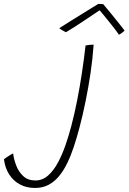

<svg xmlns="http://www.w3.org/2000/svg" viewBox="-255 -685 652 974"><path d="M-77.5 268.5Q-121 268.5 -154.5 250.2Q-188 232 -208.8 199.2Q-229.5 166.5 -235 123Q-229.5 118.5 -221.2 112.8Q-213 107 -204 101.8Q-195 96.5 -188.5 93Q-185 122 -173 154Q-161 186 -137.2 208.2Q-113.5 230.5 -75.5 230.5Q-39.5 230.5 -11.2 205.5Q17 180.5 39 139.5Q61 98.5 77.8 49.8Q94.5 1 107 -47Q123 -107.5 136.2 -174.8Q149.5 -242 160.2 -312.8Q171 -383.5 179 -454Q183 -455 189 -456Q195 -457 200 -457.5Q213 -458.5 220 -458.5Q215.5 -391.5 204.8 -317.8Q194 -244 179.2 -171.5Q164.5 -99 147.5 -35Q134.5 13.5 119.8 58.5Q105 103.5 86.5 141.8Q68 180 44.5 208.5Q21 237 -9 252.8Q-39 268.5 -77.5 268.5ZM268.5 -664Q284.5 -645.5 303.8 -621.8Q323 -598 342.5 -574Q362 -550 377 -530Q370.5 -523 363.2 -518Q356 -513 348.5 -508.5Q340 -521.5 324.5 -541.5Q309 -561.5 292.5 -582Q276 -602.5 263.2 -617.8Q250.5 -633 247.5 -636H255Q250.5 -633 229 -618.5Q207.5 -604 178.5 -584.8Q149.5 -565.5 122.5 -548Q95.5 -530.5 79.5 -521.5Q77 -523 69.5 -526.8Q62 -530.5 55 -535Q48 -539.5 45.5 -542Q70.5 -558 101 -577Q131.5 -596 161 -614.2Q190.5 -632.5 212.8 -646.2Q235 -660 243.5 -665Q247 -665 251.2 -665Q255.5 -665 260 -664.8Q264.5 -664.5 268.5 -664Z"/></svg>

Font: Grandstander Thin Thin
Style: Italic
Weight: 250
Italic angle: -15°
Version: Version 1.200